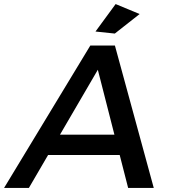

<svg xmlns="http://www.w3.org/2000/svg" viewBox="-72 -924 830 944"><path d="M493 -700 684 0H558L516.5 -162H164.5L70 0H-52L372 -700ZM490.5 -262 409 -581 223 -262ZM496.5 -904 614.5 -855 492.5 -759 397.5 -769Z"/></svg>

Font: Argentum Sans
Style: Italic
Weight: 400
Italic angle: -11.3099°
Designer: Julieta Ulanovsky, Owen Earl, Rasmus Andersson, Cristiano Sobral
Foundry: The Argentum Sans Project Authors
Version: Version 3.131; ttfautohint (v1.8.4.7-5d5b-dirty)